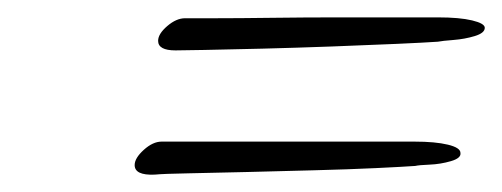

<svg xmlns="http://www.w3.org/2000/svg" viewBox="-20 -297 578 221"><path d="M182 -239Q162 -239 162 -250Q162 -258 172.5 -267Q183 -276 193 -276Q200 -276 227.5 -276Q255 -276 293 -276.5Q331 -277 370.5 -277Q410 -277 441 -277Q472 -277 484 -277Q509 -277 523.5 -273.5Q538 -270 538 -265Q538 -259 526.5 -255.5Q515 -252 502 -251Q489 -250 484 -249Q470 -248 436.5 -246.5Q403 -245 362 -243.5Q321 -242 282 -241Q243 -240 215 -239.5Q187 -239 182 -239ZM158 -96Q135 -95 135 -107Q135 -115 145.5 -124.5Q156 -134 166 -134H457Q481 -134 495.5 -130.5Q510 -127 510 -121Q511 -115 499 -111.5Q487 -108 474.5 -107.5Q462 -107 458 -106Q444 -105 412.5 -103.5Q381 -102 341.5 -101Q302 -100 264 -99Q226 -98 197 -97.5Q168 -97 158 -96Z"/></svg>

Font: Allura
Style: Regular
Weight: 400
Designer: Robert E. Leuschke
Foundry: Robert E. Leuschke
Version: Version 1.110